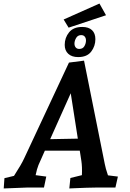

<svg xmlns="http://www.w3.org/2000/svg" viewBox="-20 -1058 736 1083"><path d="M5 -53 59 -66Q101 -131 116 -164L369 -705L454 -716L571 -133Q575 -110 589 -69L645 -62L631 0H517Q482 0 392 4L371 5L377 -54L442 -70Q444 -118 439 -150L430 -208H233L197 -127Q188 -105 181 -70L241 -62L228 0H129Q109 0 1 5ZM419 -276 379 -532 263 -273ZM345 -805Q345 -845 369.5 -875.5Q394 -906 444 -906Q480 -906 499 -888Q518 -870 518 -837Q518 -798 494.5 -767Q471 -736 421 -736Q385 -736 365 -754.5Q345 -773 345 -805ZM465 -830Q465 -843 458 -851.5Q451 -860 438 -860Q419 -860 409.5 -844Q400 -828 400 -812Q400 -799 407 -790.5Q414 -782 427 -782Q447 -782 456 -797.5Q465 -813 465 -830ZM339 -948 541 -1038 578 -972 367 -902Z"/></svg>

Font: Andada Pro
Style: Bold Italic
Weight: 700
Italic angle: -7°
Designer: Carolina Giovagnoli
Foundry: Huerta Tipografica
Version: Version 3.005; ttfautohint (v1.8.4)